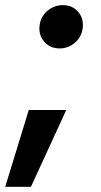

<svg xmlns="http://www.w3.org/2000/svg" viewBox="-43 -537 390 743"><path d="M-22.9 186 68.4 -111.3H213.4L76.7 186ZM187.5 -349.6Q149.9 -349.6 127.2 -376.7Q104.5 -403.8 110.8 -442.9Q116.2 -475.1 141.8 -496.1Q167.5 -517.1 199.7 -517.1Q238.3 -517.1 260.5 -490Q282.7 -462.9 276.4 -424.3Q271.5 -392.6 246.1 -371.1Q220.7 -349.6 187.5 -349.6Z"/></svg>

Font: Inter 17pt
Style: Bold Italic
Weight: 700
Italic angle: -9.3988°
Version: Version 4.001;git-66647c0bb